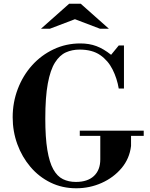

<svg xmlns="http://www.w3.org/2000/svg" viewBox="-20 -998 804 1030"><path d="M389 12Q314 12 251.5 -18.5Q189 -49 143.5 -102.5Q98 -156 73 -224.5Q48 -293 48 -369Q48 -449 75.5 -521Q103 -593 152 -647.5Q201 -702 267.5 -733.5Q334 -765 411 -765Q459 -765 497.5 -750.5Q536 -736 576 -704L617 -754H645V-523H617Q608 -577 584 -625Q560 -673 517.5 -702.5Q475 -732 407 -732Q367 -732 333.5 -717Q300 -702 275 -662.5Q250 -623 236.5 -550Q223 -477 223 -362Q223 -260 234 -193.5Q245 -127 266 -89.5Q287 -52 317.5 -37Q348 -22 387 -22Q450 -22 484 -54Q518 -86 518 -143V-283H683V-215Q675 -147 632 -96Q589 -45 525 -16.5Q461 12 389 12ZM408 -269V-297H751V-269ZM200 -844 351 -978H413L564 -844H516L382 -895L248 -844Z"/></svg>

Font: Libre Bodoni Medium
Style: Regular
Weight: 500
Designer: Pablo Impallari, Rodrigo Fuenzalida
Foundry: Impallari Type
Version: Version 2.005;gftools[0.9.23]